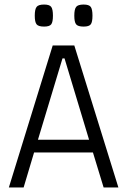

<svg xmlns="http://www.w3.org/2000/svg" viewBox="-20 -825 560 845"><path d="M389 -154H130L84 0H19L212 -625H307L501 0H436ZM372 -210 264 -568H255L147 -210ZM133 -756Q133 -784 141 -794.5Q149 -805 174 -805Q198 -805 205.5 -794.5Q213 -784 213 -756Q213 -728 205.5 -718Q198 -708 174 -708Q149 -708 141 -718Q133 -728 133 -756ZM307 -756Q307 -784 315 -794.5Q323 -805 348 -805Q372 -805 379.5 -794.5Q387 -784 387 -756Q387 -728 379.5 -718Q372 -708 348 -708Q323 -708 315 -718Q307 -728 307 -756Z"/></svg>

Font: Changa ExtraLight
Style: Regular
Weight: 275
Designer: Eduardo Rodriguez Tunni
Foundry: Eduardo Rodriguez Tunni
Version: Version 2.002; ttfautohint (v1.5) -l 8 -r 50 -G 200 -x 14 -H